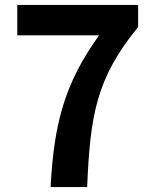

<svg xmlns="http://www.w3.org/2000/svg" viewBox="-20 -761 630 781"><path d="M185.8 0H334.5C347 -289.5 369.9 -441.2 541.9 -651.2V-740.8H50.3V-617.3H383.1C241.8 -421.1 199.4 -256.9 185.8 0Z"/></svg>

Font: Source Han Sans JP VF
Style: Regular
Weight: 250
Designer: Ryoko NISHIZUKA 西塚涼子 (kana, bopomofo & ideographs); Paul D. Hunt (Latin, Greek & Cyrillic); Sandoll Communications 산돌커뮤니
Foundry: Adobe
Version: Version 2.004;hotconv 1.0.118;makeotfexe 2.5.65603